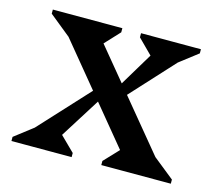

<svg xmlns="http://www.w3.org/2000/svg" viewBox="-77 -579 765 675"><g transform="rotate(15 306.0 -242.0)"><path d="M343 0V-15L411 -87H422V-33L81 -447H132V-392L37 -469V-484H290V-469L222 -396H211V-450L552 -37H500V-92L596 -15V0ZM16 0V-15L129 -102V-34H53L265 -264L290 -238L156 -25V-83H166L235 -15V0ZM327 -219 308 -246 436 -459V-401H426L358 -469V-484H576V-469L463 -382V-450H539Z"/></g></svg>

Font: Platypi Light
Style: Regular
Weight: 400
Version: Version 1.200